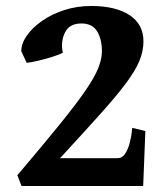

<svg xmlns="http://www.w3.org/2000/svg" viewBox="-20 -623 558 643"><path d="M459.5 0H52.2L38.1 -36.1Q123.5 -136.7 178.7 -204.8Q233.9 -272.9 265.1 -318.1Q296.4 -363.3 308.8 -394.3Q321.3 -425.3 321.3 -451.2Q321.3 -491.7 305.2 -518.1Q289.1 -544.4 252.4 -544.4Q212.4 -544.4 197.5 -513.9Q182.6 -483.4 190.4 -446.3Q179.7 -440.4 156.5 -433.1Q133.3 -425.8 108.9 -419.9Q84.5 -414.1 69.3 -412.6L51.3 -451.7Q51.3 -477.1 69.6 -503.4Q87.9 -529.8 120.1 -552.5Q152.3 -575.2 194.8 -589.1Q237.3 -603 285.6 -603Q366.7 -603 413.6 -572.5Q460.4 -542 460.4 -484.4Q460.4 -451.2 446.3 -417.7Q432.1 -384.3 400.1 -341.8Q368.2 -299.3 314.2 -239.3Q260.3 -179.2 181.2 -93.3H373Q389.6 -93.3 399.4 -108.6Q409.2 -124 414.3 -144Q419.4 -164.1 421.1 -179.4Q422.9 -194.8 422.9 -194.8L466.8 -184.1Z"/></svg>

Font: Gentium Book Plus
Style: Bold
Weight: 700
Designer: Victor Gaultney, Annie Olsen, Iska Routamaa, Becca Hirsbrunner
Foundry: SIL International
Version: Version 6.101